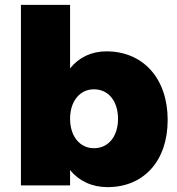

<svg xmlns="http://www.w3.org/2000/svg" viewBox="-20 -762 728 789"><path d="M417 -551C356 -551 304 -526 268 -481V-742H66V0H268V-63C305 -18 358 7 422 7C572 7 669 -102 669 -269C669 -439 569 -551 417 -551ZM366 -153C308 -153 268 -202 268 -274C268 -346 308 -395 366 -395C426 -395 465 -346 465 -274C465 -202 426 -153 366 -153Z"/></svg>

Font: Montserrat ExtraBold
Style: Regular
Weight: 800
Designer: Julieta Ulanovsky
Foundry: Julieta Ulanovsky
Version: Version 4.000